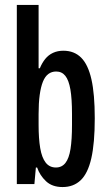

<svg xmlns="http://www.w3.org/2000/svg" viewBox="-20 -744 435 776"><path d="M233 12Q191 12 166 -11.5Q141 -35 130 -67H125L119 0H48V-724H136V-468H141Q150 -490 163 -506Q176 -522 194.5 -530.5Q213 -539 236 -539Q280 -539 308 -511Q336 -483 349.5 -423.5Q363 -364 363 -266Q363 -165 349 -104Q335 -43 306 -15.5Q277 12 233 12ZM206 -67Q230 -67 244.5 -85.5Q259 -104 265 -142Q271 -180 271 -240V-283Q271 -345 264.5 -382.5Q258 -420 244 -437.5Q230 -455 207 -455Q189 -455 175.5 -445Q162 -435 153.5 -414Q145 -393 140.5 -360.5Q136 -328 136 -283V-240Q136 -184 142.5 -145.5Q149 -107 164.5 -87Q180 -67 206 -67Z"/></svg>

Font: Archivo ExtraCondensed Medium
Style: Regular
Weight: 500
Width: 2
Designer: Hector Gatti
Foundry: Omnibus-Type
Version: Version 2.001